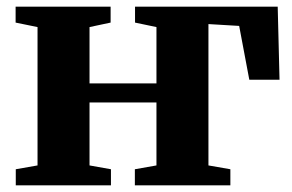

<svg xmlns="http://www.w3.org/2000/svg" viewBox="-20 -558 880 578"><path d="M27.5 0V-48.5L93 -60V-476.5L27 -490V-538H313V-490L249.5 -476.5V-307H451V-476.5L386.5 -490V-538H816L821.5 -318H730.5L700 -480L607.5 -485.5V-60L673.5 -48.5V0H386V-48.5L451 -60V-249.5H249.5V-60L314 -48.5V0Z"/></svg>

Font: Merriweather 60pt ExtraBold
Style: Regular
Weight: 800
Version: Version 2.100